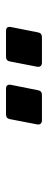

<svg xmlns="http://www.w3.org/2000/svg" viewBox="221 -1035 160 642"><g transform="rotate(-90 301.0 -714.0)"><path d="M219.2 -653.8H304.7C313.5 -653.8 318.8 -658.2 320.3 -667L338.4 -757.8C338.9 -759.3 338.9 -760.7 338.9 -762.2C338.9 -769.5 334.5 -773.9 325.7 -773.9H239.3C230.5 -773.9 225.1 -769.5 223.6 -760.7L206.1 -669.9C204.1 -660.2 209.5 -653.8 219.2 -653.8ZM412.1 -653.8H498C506.8 -653.8 512.2 -658.2 513.7 -667L531.7 -757.8C532.2 -759.3 532.2 -760.7 532.2 -762.2C532.2 -769.5 527.8 -773.9 519 -773.9H432.1C423.3 -773.9 418 -769.5 416.5 -760.7L398.9 -669.9C397 -660.2 402.3 -653.8 412.1 -653.8Z"/></g></svg>

Font: Hack
Style: Bold Oblique
Weight: 700
Italic angle: -12°
Monospace: yes
Designer: Christopher Simpkins
Foundry: Christopher Simpkins
Version: Version 2.010